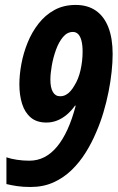

<svg xmlns="http://www.w3.org/2000/svg" viewBox="-20 -744 474 774"><path d="M103 9.8Q72.3 9.8 49.3 6.3Q26.4 2.9 5.9 -2V-109.9Q23.9 -103.5 48.3 -99.9Q72.8 -96.2 98.1 -96.2Q131.3 -96.2 159.2 -110.6Q187 -125 210.2 -153.1Q233.4 -181.2 252.2 -222.4Q271 -263.7 285.2 -317.9H282.2Q267.6 -297.4 249.5 -282Q231.4 -266.6 210.7 -258.3Q189.9 -250 167 -250Q127.9 -250 104 -270.3Q80.1 -290.5 69.1 -325.4Q58.1 -360.4 58.1 -403.8Q58.1 -442.4 66.2 -486.1Q74.2 -529.8 91.3 -572Q108.4 -614.3 135.3 -648.7Q162.1 -683.1 199.2 -703.6Q236.3 -724.1 285.2 -724.1Q333.5 -724.1 366.7 -700.9Q399.9 -677.7 417 -633.5Q434.1 -589.4 434.1 -525.9Q434.1 -492.7 429.9 -453.9Q425.8 -415 417.5 -373.5Q409.2 -332 397 -291Q384.8 -250 368.2 -211.9Q350.1 -168.5 325.2 -128.7Q300.3 -88.9 267.8 -57.6Q235.4 -26.4 194.6 -8.3Q153.8 9.8 103 9.8ZM222.2 -356Q234.9 -356 245.4 -361.6Q255.9 -367.2 264.4 -377Q272.9 -386.7 279.8 -398.9Q296.4 -424.8 304.7 -461.7Q313 -498.5 313 -536.1Q313 -562.5 308.3 -580.1Q303.7 -597.7 295.2 -606.4Q286.6 -615.2 273.9 -615.2Q251 -615.2 233.9 -594.7Q216.8 -574.2 205.6 -543Q194.3 -511.7 188.7 -479.2Q183.1 -446.8 183.1 -422.9Q183.1 -390.6 193.1 -373.3Q203.1 -356 222.2 -356Z"/></svg>

Font: Open Sans Condensed
Style: Italic
Weight: 400
Width: 3
Italic angle: -12°
Designer: Monotype Design Team
Foundry: Monotype Imaging Inc.
Version: Version 3.000